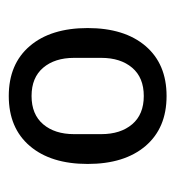

<svg xmlns="http://www.w3.org/2000/svg" viewBox="-1 -743 400 438"><g transform="rotate(-90 199.0 -524.0)"><path d="M313 -392Q272 -344 199 -344Q126 -344 85 -392Q44 -440 44 -524Q44 -608 85 -656Q126 -704 199 -704Q272 -704 313 -656Q354 -608 354 -524Q354 -440 313 -392ZM286 -493V-555Q286 -599 263.5 -625.5Q241 -652 199 -652Q157 -652 134.5 -625.5Q112 -599 112 -555V-493Q112 -449 134.5 -422.5Q157 -396 199 -396Q241 -396 263.5 -422.5Q286 -449 286 -493Z"/></g></svg>

Font: Anuphan
Style: Regular
Weight: 400
Designer: Mike Abbink, Paul van der Laan, Pieter van Rosmalen, Mint Tantisuwanna
Foundry: Bold Monday; Cadson Demak
Version: Version 3.002;hotconv 1.0.109;makeotfexe 2.5.65596